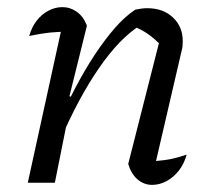

<svg xmlns="http://www.w3.org/2000/svg" viewBox="-20 -513 604 539"><path d="M340 -53 430 -407 433 -385Q411 -407 394 -418.5Q377 -430 353 -440L374 -442Q316 -406 258 -322Q200 -238 149 -119L138 -151Q163 -212 190.5 -264.5Q218 -317 246.5 -360Q275 -403 303 -435Q331 -467 360 -486Q370 -488 378 -489Q386 -490 393 -490Q438 -490 465.5 -464Q493 -438 493 -398Q493 -391 492.5 -384.5Q492 -378 490 -371L418 -61Q444 -63 464 -67.5Q484 -72 504 -79Q497 -53 482 -34Q467 -15 447.5 -4.5Q428 6 407 6Q384 6 366 -9.5Q348 -25 340 -53ZM58 0 159 -461 171 -424Q144 -424 119.5 -421.5Q95 -419 62 -412Q69 -437 83 -455Q97 -473 116 -483Q135 -493 155 -493Q177 -493 195.5 -480Q214 -467 224 -441L175 -243L182 -240L134 0Z"/></svg>

Font: Piazzolla Thin
Style: Italic
Weight: 400
Italic angle: -11.3°
Version: Version 2.005